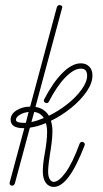

<svg xmlns="http://www.w3.org/2000/svg" viewBox="-20 -733 405 758"><path d="M28 0Q24 0 20.5 -3Q17 -6 18 -12L76 -227H73Q22 -227 22 -260Q22 -283 45.5 -297.5Q69 -312 99 -312L204 -703Q207 -713 215 -713Q220 -713 223.5 -710Q227 -707 225 -701L120 -311Q156 -305 173 -276Q212 -295 246.5 -322.5Q281 -350 302.5 -380Q324 -410 324 -435Q324 -462 299 -462Q272 -462 238.5 -428Q205 -394 173 -332Q170 -326 164 -326Q159 -326 155 -330.5Q151 -335 155 -342Q190 -409 227.5 -446Q265 -483 299 -483Q320 -483 332.5 -470Q345 -457 345 -435Q345 -405 322 -371.5Q299 -338 261.5 -307.5Q224 -277 181 -256Q187 -238 187 -215Q187 -195 184 -170.5Q181 -146 177 -123Q174 -103 172 -85.5Q170 -68 170 -56Q170 -36 176.5 -25.5Q183 -15 192 -15Q212 -15 239 -52Q266 -89 294 -165Q297 -173 304 -173Q309 -173 312.5 -169Q316 -165 314 -159Q281 -74 251 -34.5Q221 5 192 5Q173 5 161 -11Q149 -27 149 -57Q149 -86 157 -129Q161 -151 163.5 -173Q166 -195 166 -212Q166 -232 161 -247Q128 -233 98 -229L39 -10Q36 0 28 0ZM43 -260Q43 -248 73 -248Q77 -248 82 -248L93 -291Q74 -289 58.5 -280Q43 -271 43 -260ZM115 -291 104 -251Q127 -256 153 -267Q140 -288 115 -291Z"/></svg>

Font: Zen Loop
Style: Italic
Weight: 400
Italic angle: -15°
Designer: Yoshimichi Ohira
Foundry: A-1 Corp ZenFonts
Version: Version 1.000; ttfautohint (v1.8.3)